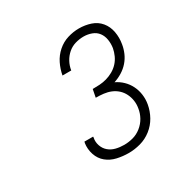

<svg xmlns="http://www.w3.org/2000/svg" viewBox="-125 -960 751 760"><g transform="rotate(-30 250.0 -580.0)"><path d="M255 -317Q227 -317 201 -323Q175 -329 155.5 -345Q136 -361 127.5 -386.5Q119 -412 123 -439Q124 -440 124 -441Q124 -442 124 -444H164Q164 -443 164 -442Q164 -441 164 -440Q160 -422 166 -404Q172 -386 185.5 -374.5Q199 -363 217 -358.5Q235 -354 255 -354Q275 -354 295.5 -359.5Q316 -365 333.5 -379Q351 -393 361.5 -412Q372 -431 375 -452Q378 -469 375.5 -486Q373 -503 365.5 -518Q358 -533 346 -544Q334 -555 318.5 -561.5Q303 -568 285.5 -570Q268 -572 250 -572L257 -608Q273 -608 289 -609Q305 -610 321 -614.5Q337 -619 352 -627.5Q367 -636 378.5 -648.5Q390 -661 397 -676.5Q404 -692 407 -708Q410 -727 407 -746Q404 -765 393.5 -779Q383 -793 365.5 -799.5Q348 -806 329 -806Q310 -806 291 -800.5Q272 -795 257 -782Q242 -769 232.5 -751.5Q223 -734 220 -714H180Q185 -741 197 -765.5Q209 -790 230 -808.5Q251 -827 277 -835Q303 -843 329 -843Q357 -843 382.5 -834.5Q408 -826 424.5 -806Q441 -786 446 -758.5Q451 -731 446 -703Q443 -684 435 -665.5Q427 -647 413.5 -631.5Q400 -616 382 -605Q364 -594 345 -588Q364 -579 379 -564.5Q394 -550 403.5 -531Q413 -512 416 -490Q419 -468 415 -446Q410 -418 396 -393Q382 -368 359 -350Q336 -332 308.5 -324.5Q281 -317 255 -317Z"/></g></svg>

Font: Iosevka Slab XLtObl
Style: Regular
Weight: 200
Italic angle: -9°
Monospace: yes
Designer: Belleve Invis
Foundry: Belleve Invis
Version: Version 11.1.1; ttfautohint (v1.8.3)